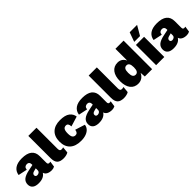

<svg xmlns="http://www.w3.org/2000/svg" viewBox="284 -2042 3359 3359"><g transform="rotate(-45 1963.5 -362.0)"><path d="M587 -115 571 -8Q538 10 500 10Q443 10 405.5 -10.5Q368 -31 356 -71Q334 -33 289.5 -11.5Q245 10 178 10Q102 10 62.5 -21.5Q23 -53 23 -112Q23 -175 68 -214Q113 -253 218 -274L324 -296V-315Q324 -344 309 -360Q294 -376 267 -376Q237 -376 218 -360.5Q199 -345 195 -307L29 -342Q40 -422 101.5 -466Q163 -510 274 -510Q524 -510 524 -311V-151Q524 -111 559 -111Q576 -111 587 -115ZM324 -167V-213L269 -199Q217 -186 217 -147Q217 -128 228.5 -118Q240 -108 259 -108Q285 -108 304.5 -123.5Q324 -139 324 -167Z M835 -187Q835 -155 845 -141Q855 -127 879 -127Q901 -127 922 -134L911 -19Q893 -6 860.5 2Q828 10 796 10Q709 10 671 -29Q633 -68 633 -157V-706H835Z M1471 -347 1284 -290Q1281 -371 1227 -371Q1187 -371 1168.5 -342.5Q1150 -314 1150 -248Q1150 -182 1169.5 -155.5Q1189 -129 1226 -129Q1280 -129 1289 -202L1470 -145Q1467 -102 1437.5 -66.5Q1408 -31 1354.5 -10.5Q1301 10 1227 10Q1091 10 1019 -57.5Q947 -125 947 -250Q947 -374 1018 -442Q1089 -510 1217 -510Q1344 -510 1403.5 -463.5Q1463 -417 1471 -347Z M2080 -115 2064 -8Q2031 10 1993 10Q1936 10 1898.5 -10.5Q1861 -31 1849 -71Q1827 -33 1782.5 -11.5Q1738 10 1671 10Q1595 10 1555.5 -21.5Q1516 -53 1516 -112Q1516 -175 1561 -214Q1606 -253 1711 -274L1817 -296V-315Q1817 -344 1802 -360Q1787 -376 1760 -376Q1730 -376 1711 -360.5Q1692 -345 1688 -307L1522 -342Q1533 -422 1594.5 -466Q1656 -510 1767 -510Q2017 -510 2017 -311V-151Q2017 -111 2052 -111Q2069 -111 2080 -115ZM1817 -167V-213L1762 -199Q1710 -186 1710 -147Q1710 -128 1721.5 -118Q1733 -108 1752 -108Q1778 -108 1797.5 -123.5Q1817 -139 1817 -167Z M2328 -187Q2328 -155 2338 -141Q2348 -127 2372 -127Q2394 -127 2415 -134L2404 -19Q2386 -6 2353.5 2Q2321 10 2289 10Q2202 10 2164 -29Q2126 -68 2126 -157V-706H2328Z M2990 -706V0H2809L2802 -97Q2780 -48 2739 -19Q2698 10 2642 10Q2548 10 2496 -58Q2444 -126 2444 -248Q2444 -372 2496.5 -441Q2549 -510 2643 -510Q2695 -510 2731.5 -485Q2768 -460 2788 -415V-706ZM2788 -246V-255V-254Q2788 -365 2719 -365Q2684 -365 2666 -338.5Q2648 -312 2648 -250Q2648 -188 2666 -161Q2684 -134 2719 -134Q2788 -134 2788 -246Z M3291 0H3089V-500H3291ZM3352 -734 3250 -559H3106L3169 -734Z M3927 -115 3911 -8Q3878 10 3840 10Q3783 10 3745.5 -10.5Q3708 -31 3696 -71Q3674 -33 3629.5 -11.5Q3585 10 3518 10Q3442 10 3402.5 -21.5Q3363 -53 3363 -112Q3363 -175 3408 -214Q3453 -253 3558 -274L3664 -296V-315Q3664 -344 3649 -360Q3634 -376 3607 -376Q3577 -376 3558 -360.5Q3539 -345 3535 -307L3369 -342Q3380 -422 3441.5 -466Q3503 -510 3614 -510Q3864 -510 3864 -311V-151Q3864 -111 3899 -111Q3916 -111 3927 -115ZM3664 -167V-213L3609 -199Q3557 -186 3557 -147Q3557 -128 3568.5 -118Q3580 -108 3599 -108Q3625 -108 3644.5 -123.5Q3664 -139 3664 -167Z"/></g></svg>

Font: Work Sans ExtraBold
Style: Regular
Weight: 800
Designer: Wei Huang
Foundry: Wei Huang
Version: Version 1.500